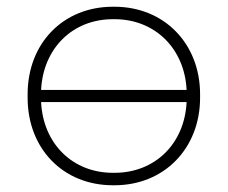

<svg xmlns="http://www.w3.org/2000/svg" viewBox="-20 -545 676 570"><path d="M315 5H320C467 5 574 -104 574 -255V-265C574 -416 467 -525 320 -525H315C168 -525 62 -417 62 -265V-255C62 -103 168 5 315 5ZM102 -278C108 -401 195 -488 315 -488H320C440 -488 528 -401 534 -278ZM315 -32C196 -32 108 -118 102 -242H534C528 -118 440 -32 320 -32Z"/></svg>

Font: Fixel Display ExtraLight
Style: Regular
Weight: 200
Designer: AlfaBravo + MacPaw
Foundry: Kyrylo Tkachov, Marchela Mozhyna, Serhii Makarenko, Maria Weinstein, Zakhar Kryvoshyya
Version: Version 1.211